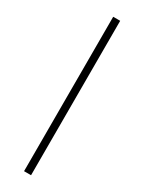

<svg xmlns="http://www.w3.org/2000/svg" viewBox="-196 -756 589 784"><g transform="rotate(30 98.5 -364.0)"><path d="M82 -728H115V0H82Z"/></g></svg>

Font: Murecho Thin ExtraLight
Style: Regular
Weight: 250
Version: Version 1.010